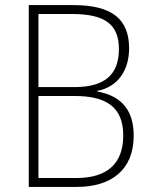

<svg xmlns="http://www.w3.org/2000/svg" viewBox="-20 -734 594 754"><path d="M268 -714H93V0H282C416 0 505 -66 505 -201C505 -296 462 -357 361 -375V-377C443 -392 487 -458 487 -544C487 -659 420 -714 268 -714ZM273 -392H131V-679H263C394 -679 447 -637 447 -541C447 -442 392 -392 273 -392ZM131 -357H273C393 -357 464 -317 464 -202C464 -89 398 -35 281 -35H131Z"/></svg>

Font: Noto Sans Gurmukhi UI SemiCondensed ExtraLight
Style: Regular
Weight: 200
Width: 4
Designer: Jelle Bosma - Monotype Design Team
Foundry: Monotype Imaging Inc.
Version: Version 2.004